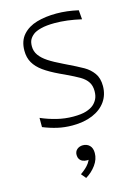

<svg xmlns="http://www.w3.org/2000/svg" viewBox="-158 -829 937 1287"><g transform="rotate(-15 310.0 -185.0)"><path d="M338 -684Q280 -684 242.5 -674.2Q205 -664.5 187 -650Q169 -635.5 159.8 -618.2Q150.5 -601 150.5 -572Q150.5 -538 170 -510.5Q189.5 -483 226.2 -458.8Q263 -434.5 323.5 -405.5Q416 -361 454 -339Q492 -317 517 -282.5Q542 -248 542 -193.5Q542 -132.5 509.8 -86.5Q477.5 -40.5 417.8 -15.2Q358 10 278 10Q222.5 10 173 -1.5Q123.5 -13 76 -32.5V-96.5Q126 -74.5 183 -60.2Q240 -46 297.5 -46Q355 -46 387.5 -56.5Q420 -67 438.5 -82.5Q456 -97 467.5 -119.2Q479 -141.5 479 -175Q479 -214 461.2 -239.5Q443.5 -265 412 -283.5Q380.5 -302 315 -333Q299.5 -340.5 283.5 -347.5Q217 -379 176.5 -408.2Q136 -437.5 115.2 -473.2Q94.5 -509 94.5 -557Q94.5 -625 131.5 -666.5Q168.5 -708 229 -725.5Q289.5 -743 365.5 -743Q402 -743 440 -738.5Q478 -734 517 -725L522.5 -661Q422 -684 338 -684ZM251.5 208.5Q251.5 184 268 170Q284.5 156 309 156Q336.5 156 354.8 174Q373 192 373 226.5Q373 270 344.5 309.2Q316 348.5 274 373.5L246.5 340.5Q267 326 282.2 312.2Q297.5 298.5 308.8 282.5Q320 266.5 325.5 247.5L338.5 255.5Q326.5 261 311 261Q293 261 279.5 254.8Q266 248.5 258.8 236.5Q251.5 224.5 251.5 208.5Z"/></g></svg>

Font: Monaspace Argon Var ExtraLight
Style: Regular
Weight: 200
Designer: Riley Cran and the Lettermatic Team
Version: Version 1.200 (Monaspace Argon Var)